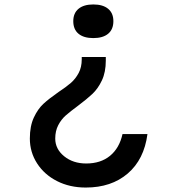

<svg xmlns="http://www.w3.org/2000/svg" viewBox="-20 -628 790 862"><path d="M455 -372V-356Q455 -304 437.5 -267Q420 -230 395 -206.5Q370 -183 330 -153Q296 -128 275.5 -110Q255 -92 241.5 -66Q228 -40 228 -6Q228 41 268 73.5Q308 106 367 106Q432 106 474 71.5Q516 37 530 -26H642Q627 88 553.5 151Q480 214 365 214Q293 214 236 185Q179 156 146.5 105.5Q114 55 114 -6Q114 -62 132 -100.5Q150 -139 175 -162Q200 -185 243 -215Q278 -238 298.5 -256Q319 -274 333 -300Q347 -326 347 -362V-372ZM489 -533Q489 -496 465.5 -476.5Q442 -457 399 -457Q356 -457 332.5 -476.5Q309 -496 309 -533Q309 -569 332.5 -588.5Q356 -608 399 -608Q442 -608 465.5 -588.5Q489 -569 489 -533Z"/></svg>

Font: Martian Mono VF sWd Rg
Style: Regular
Weight: 400
Width: 6
Monospace: yes
Designer: Roman Shamin
Foundry: Evil Martians
Version: Version 1.100